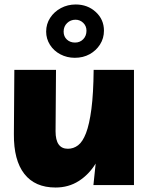

<svg xmlns="http://www.w3.org/2000/svg" viewBox="-20 -826 670 857"><path d="M228 11Q136 11 88.5 -50Q41 -111 42 -227L44 -514H230L228 -240Q228 -162 283 -162Q308 -162 328.5 -177.5Q349 -193 364 -232Q379 -271 388 -339.5Q397 -408 398 -514H578V0H397L407 -96Q377 -47 331.5 -18Q286 11 228 11ZM314 -568Q279 -568 249.5 -583.5Q220 -599 203 -626Q186 -653 186 -685Q186 -719 204 -746.5Q222 -774 252 -790Q282 -806 318 -806Q371 -806 407.5 -772.5Q444 -739 444 -689Q444 -655 426.5 -627.5Q409 -600 380 -584Q351 -568 314 -568ZM315 -636Q337 -636 351.5 -651Q366 -666 366 -689Q366 -710 351.5 -724Q337 -738 317 -738Q295 -738 279.5 -723Q264 -708 264 -685Q264 -663 278.5 -649.5Q293 -636 315 -636Z"/></svg>

Font: Livvic Black
Style: Regular
Weight: 900
Designer: Jacques Le Bailly, Baron von Fonthausen
Version: Version 1.001; ttfautohint (v1.8.2)